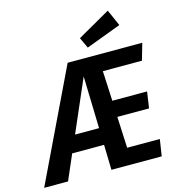

<svg xmlns="http://www.w3.org/2000/svg" viewBox="-183 -1045 1065 1158"><g transform="rotate(-15 350.0 -466.5)"><path d="M473 -588 482 -401H699L684 -299H486L495 -104H699L683 0H369L365 -157H166L98 0H-51L281 -692H747L717 -588ZM362 -262 353 -587 212 -262ZM641 -831 422 -749 391 -816 596 -933Z"/></g></svg>

Font: Fira Sans Condensed SemiBold
Style: Italic
Weight: 600
Width: 3
Italic angle: -8°
Designer: bBox Type GmbH & Carrois Corporate GbR & Edenspiekermann AG
Foundry: bBox Type GmbH & Carrois Corporate GbR & Edenspiekermann AG
Version: Version 4.301